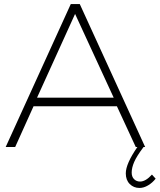

<svg xmlns="http://www.w3.org/2000/svg" viewBox="-20 -719 781 939"><path d="M689.9 0H682.1Q648.4 44.9 636.2 73.2Q624 101.6 624 125Q624 145.5 635.7 157.2Q647.5 168.9 665 168.9Q692.4 168.9 723.1 134.8L741.2 154.8Q725.6 174.8 704.3 187.5Q683.1 200.2 662.1 200.2Q633.8 200.2 614.5 180.9Q595.2 161.6 595.2 128.9Q595.2 82 651.9 0H644L551.8 -199.2H144L54.2 0H7.8L326.2 -699.2H370.1ZM161.1 -241.2H536.1L347.2 -650.9Z"/></svg>

Font: Montserrat Ultra Light
Style: Regular
Weight: 200
Designer: Julieta Ulanovsky
Foundry: Julieta Ulanovsky
Version: Version 3.001;PS 003.001;hotconv 1.0.70;makeotf.lib2.5.58329